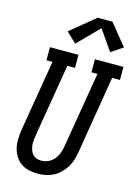

<svg xmlns="http://www.w3.org/2000/svg" viewBox="-143 -1054 819 1138"><g transform="rotate(15 266.5 -484.5)"><path d="M203 8Q176 8 149 1.5Q122 -5 101 -20Q80 -35 66 -58Q52 -81 46 -107Q40 -133 41 -161Q42 -189 46 -217L119 -655H82V-735H257V-655H210L135 -204Q133 -189 131.5 -174Q130 -159 132 -144.5Q134 -130 139 -116Q144 -102 153 -92Q162 -82 176 -77Q190 -72 205 -72Q227 -72 248 -81.5Q269 -91 283.5 -108.5Q298 -126 306 -147Q314 -168 317 -189L395 -655H358V-735H533V-655H485L406 -176Q402 -152 394.5 -128Q387 -104 373.5 -82.5Q360 -61 341 -42.5Q322 -24 299 -12.5Q276 -1 251.5 3.5Q227 8 203 8ZM221 -794 159 -853 310 -977H401L506 -847L434 -799L348 -923Z"/></g></svg>

Font: Iosevka Curly Slab MdObl
Style: Regular
Weight: 500
Italic angle: -9°
Monospace: yes
Designer: Belleve Invis
Foundry: Belleve Invis
Version: Version 11.0.0; ttfautohint (v1.8.3)